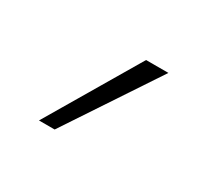

<svg xmlns="http://www.w3.org/2000/svg" viewBox="-58 -782 373 350"><g transform="rotate(30 128.0 -607.5)"><path d="M51 -511 165 -704H212L84 -511Z"/></g></svg>

Font: Ysabeau SC ExtraLight
Style: Regular
Weight: 250
Designer: Christian Thalmann (Catharsis Fonts)
Version: Version 2.001;gftools[0.9.30]; featfreeze: smcp